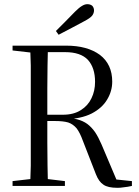

<svg xmlns="http://www.w3.org/2000/svg" viewBox="-20 -888 662 917"><path d="M40 0H290V-23L181 -36H153L40 -23ZM124 0H209Q208 -44 207 -97Q206 -150 206 -207V-317V-357V-467Q206 -522 207 -574Q208 -626 209 -670H124Q126 -627 127 -575Q127 -522 127 -467V-360V-314V-206Q127 -149 127 -96Q126 -43 124 0ZM541 9Q555 9 567 7Q579 6 590 4Q600 2 610 0V-23L504 -34L540 -21L465 -198Q450 -233 434 -257Q417 -281 397 -296Q376 -311 349 -318Q322 -325 287 -325V-318Q367 -320 418 -346Q468 -372 492 -413Q516 -453 516 -498Q516 -581 457 -626Q397 -670 296 -670H161V-639H291Q365 -639 400 -602Q434 -564 434 -497Q434 -454 417 -419Q400 -383 366 -362Q332 -340 280 -340H161V-310H243Q282 -310 306 -303Q329 -295 346 -275Q362 -254 376 -215L438 -56Q452 -20 474 -6Q495 9 541 9ZM40 -647 153 -634H177V-670H40ZM247 -740 260 -722Q292 -739 323 -755Q353 -771 383 -787Q410 -801 420 -813Q429 -825 429 -838Q429 -851 421 -860Q412 -868 397 -868Q385 -868 372 -860Q358 -852 338 -832Q315 -809 293 -786Q270 -763 247 -740Z"/></svg>

Font: Source Serif 4 48pt
Style: Regular
Weight: 400
Designer: Frank Grie√ühammer
Foundry: Adobe Systems Incorporated
Version: Version 4.004;hotconv 1.0.116;makeotfexe 2.5.65601